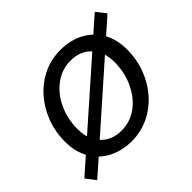

<svg xmlns="http://www.w3.org/2000/svg" viewBox="-139 -682 874 874"><g transform="rotate(-45 298.0 -245.0)"><path d="M31 30 -5 -17 565 -520 601 -474ZM51 -196Q51 -261 72.5 -317.5Q94 -374 132.5 -417Q171 -460 221.5 -484Q272 -508 330 -508Q396 -508 445 -481.5Q494 -455 521 -407.5Q548 -360 548 -296Q548 -231 526.5 -174.5Q505 -118 466.5 -75Q428 -32 377.5 -8Q327 16 269 16Q204 16 154.5 -10.5Q105 -37 78 -85Q51 -133 51 -196ZM269 -51Q325 -51 369.5 -83.5Q414 -116 440.5 -172Q467 -228 467 -296Q467 -361 429.5 -401Q392 -441 330 -441Q275 -441 230 -408.5Q185 -376 158.5 -320.5Q132 -265 132 -196Q132 -131 169.5 -91Q207 -51 269 -51Z"/></g></svg>

Font: Wix Madefor Text
Style: Italic
Weight: 400
Italic angle: -12°
Designer: Dalton Maag Ltd
Foundry: Dalton Maag Ltd
Version: Version 3.100